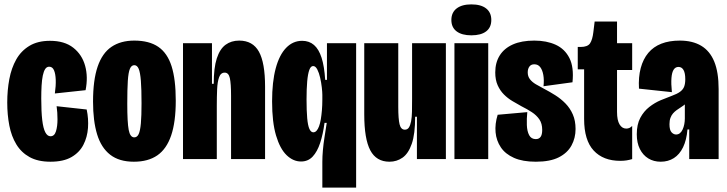

<svg xmlns="http://www.w3.org/2000/svg" viewBox="-20 -725 3313 875"><path d="M210 12Q153 12 115 -9Q77 -30 54.5 -67Q32 -104 22.5 -153Q13 -202 13 -258Q13 -314 22.5 -364.5Q32 -415 54 -454Q76 -493 114 -516Q152 -539 208 -539Q274 -539 314 -507.5Q354 -476 368 -425Q382 -374 370 -314L230 -299Q235 -334 234 -361.5Q233 -389 226 -405Q219 -421 204 -421Q193 -421 186 -410.5Q179 -400 175 -380.5Q171 -361 169.5 -334.5Q168 -308 168 -276Q168 -216 172.5 -178Q177 -140 186.5 -122Q196 -104 210 -104Q228 -104 235 -126.5Q242 -149 242 -181Q242 -213 238 -241L375 -226Q384 -184 381 -142Q378 -100 360 -65Q342 -30 305.5 -9Q269 12 210 12Z M590 12Q523 12 482 -20Q441 -52 422.5 -113Q404 -174 404 -262Q404 -360 425 -421.5Q446 -483 488 -511.5Q530 -540 592 -540Q660 -540 701.5 -511.5Q743 -483 762 -423Q781 -363 781 -266Q781 -169 760 -107.5Q739 -46 697 -17Q655 12 590 12ZM592 -99Q605 -99 612 -114Q619 -129 622 -163Q625 -197 625 -254Q625 -319 622 -357Q619 -395 612 -411.5Q605 -428 592 -428Q579 -428 572 -411.5Q565 -395 562.5 -356.5Q560 -318 560 -252Q560 -167 566.5 -133Q573 -99 592 -99Z M814 0V-323V-528H946V-343H954Q954 -416 968 -459Q982 -502 1008 -521Q1034 -540 1070 -540Q1132 -540 1160 -489.5Q1188 -439 1188 -330V0H1033V-288Q1033 -344 1027.5 -369Q1022 -394 1004 -394Q986 -394 978.5 -373Q971 -352 969.5 -318Q968 -284 968 -244V0Z M1449 130V13Q1449 -12 1451.5 -40.5Q1454 -69 1459 -100.5Q1464 -132 1469 -165H1459Q1452 -113 1439 -73.5Q1426 -34 1405 -11.5Q1384 11 1352 11Q1316 11 1286 -18Q1256 -47 1238 -107.5Q1220 -168 1220 -263Q1220 -352 1236.5 -413.5Q1253 -475 1284 -507Q1315 -539 1357 -539Q1389 -539 1411 -520Q1433 -501 1445.5 -462Q1458 -423 1462 -361H1470V-528H1603V-276V130ZM1408 -122Q1416 -122 1422.5 -129Q1429 -136 1434 -149.5Q1439 -163 1442 -181Q1445 -199 1447 -222Q1449 -245 1449 -271V-293Q1449 -305 1446.5 -327Q1444 -349 1439 -371Q1434 -393 1426 -408.5Q1418 -424 1407 -424Q1396 -424 1389.5 -406Q1383 -388 1380 -354Q1377 -320 1377 -272Q1377 -220 1380 -186.5Q1383 -153 1390 -137.5Q1397 -122 1408 -122Z M1755 12Q1695 12 1667.5 -40Q1640 -92 1640 -204V-528H1795V-238Q1795 -183 1801 -158.5Q1807 -134 1825 -134Q1837 -134 1843.5 -144Q1850 -154 1853.5 -172Q1857 -190 1857.5 -216.5Q1858 -243 1858 -276V-528H2012V-243V0H1880V-193H1872Q1872 -114 1856.5 -69.5Q1841 -25 1814.5 -6.5Q1788 12 1755 12Z M2051 0V-528H2205V0ZM2128 -564Q2085 -564 2061 -582Q2037 -600 2037 -634Q2037 -668 2061 -686.5Q2085 -705 2128 -705Q2172 -705 2195.5 -686.5Q2219 -668 2219 -634Q2219 -600 2195.5 -582Q2172 -564 2128 -564Z M2422 12Q2362 12 2322.5 -5.5Q2283 -23 2262.5 -53.5Q2242 -84 2238.5 -122Q2235 -160 2248 -202L2383 -214Q2380 -184 2381 -155.5Q2382 -127 2391.5 -109Q2401 -91 2422 -91Q2436 -91 2443.5 -101Q2451 -111 2451 -133Q2451 -162 2438 -181Q2425 -200 2403.5 -214Q2382 -228 2356 -241Q2336 -252 2315 -264.5Q2294 -277 2276.5 -294.5Q2259 -312 2248 -336.5Q2237 -361 2237 -395Q2237 -440 2257.5 -472.5Q2278 -505 2317.5 -522.5Q2357 -540 2415 -540Q2471 -540 2512.5 -521Q2554 -502 2575 -460.5Q2596 -419 2589 -350L2457 -332Q2460 -361 2456 -383.5Q2452 -406 2442 -419Q2432 -432 2415 -432Q2400 -432 2392.5 -421.5Q2385 -411 2385 -395Q2385 -377 2395 -364Q2405 -351 2422 -341Q2439 -331 2460 -320Q2485 -307 2510.5 -291Q2536 -275 2557 -253.5Q2578 -232 2590.5 -203.5Q2603 -175 2603 -137Q2603 -96 2584.5 -62Q2566 -28 2526.5 -8Q2487 12 2422 12Z M2807 8Q2729 8 2685.5 -39Q2642 -86 2642 -183V-409H2613V-511H2626Q2658 -511 2669 -527.5Q2680 -544 2684 -578L2690 -627H2792V-528H2861V-406H2792V-215Q2792 -177 2803.5 -158Q2815 -139 2834 -139Q2842 -139 2848.5 -142Q2855 -145 2861 -151V0Q2848 4 2835 6Q2822 8 2807 8Z M2991 12Q2959 12 2934.5 -3Q2910 -18 2896 -46Q2882 -74 2882 -113Q2882 -158 2898 -188Q2914 -218 2939 -237.5Q2964 -257 2991.5 -268.5Q3019 -280 3041 -288Q3066 -297 3079.5 -307Q3093 -317 3098 -330.5Q3103 -344 3103 -364Q3103 -392 3095 -406Q3087 -420 3072 -420Q3058 -420 3050 -407.5Q3042 -395 3040 -369.5Q3038 -344 3042 -305L2892 -321Q2889 -374 2900 -415Q2911 -456 2934.5 -484Q2958 -512 2994 -526Q3030 -540 3078 -540Q3136 -540 3175.5 -516.5Q3215 -493 3235 -444.5Q3255 -396 3255 -319V-192Q3255 -160 3255 -128Q3255 -96 3255 -64Q3255 -32 3255 0H3121Q3121 -34 3121 -67.5Q3121 -101 3121 -135H3113Q3109 -87 3093 -54Q3077 -21 3051 -4.5Q3025 12 2991 12ZM3061 -112Q3071 -112 3078.5 -118Q3086 -124 3091 -135Q3096 -146 3098.5 -159Q3101 -172 3101 -185V-256L3122 -272Q3114 -260 3104 -251.5Q3094 -243 3083.5 -236.5Q3073 -230 3063.5 -223Q3054 -216 3047 -208Q3040 -200 3035.5 -188Q3031 -176 3031 -159Q3031 -132 3040.5 -122Q3050 -112 3061 -112Z"/></svg>

Font: Bricolage Grotesque 96pt ExtraBold Condensed
Style: Regular
Weight: 800
Width: 3
Version: Version 1.001;gftools[0.9.33.dev8+g029e19f]